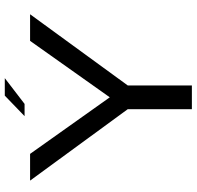

<svg xmlns="http://www.w3.org/2000/svg" viewBox="-30 -790 820 801"><g transform="rotate(-90 380.5 -390.0)"><path d="M325 0V-267.5L27 -675H138.5L374.5 -342.5L610 -675H721L424 -267.5V0ZM296 -698 381.5 -780.5H454.5L347 -698Z"/></g></svg>

Font: Anybody ExtraExpanded
Style: Regular
Weight: 400
Width: 8
Designer: Tyler Finck
Foundry: Etcetera Type Company
Version: Version 1.010; ttfautohint (v1.8.3) -l 8 -r 50 -G 200 -x 14 